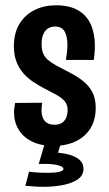

<svg xmlns="http://www.w3.org/2000/svg" viewBox="-20 -553 419 741"><path d="M185.8 10Q137.6 10 103.7 -6.7Q69.8 -23.4 52 -52.6Q34.2 -81.8 34.2 -119.4Q34.2 -128.6 35.4 -137.6Q36.6 -146.6 38.4 -155.8L142.8 -156.4Q141.8 -149.4 141 -142.2Q140.2 -135 140.2 -128.2Q140.2 -111.4 145.1 -98.9Q150 -86.4 161 -79Q172 -71.6 191 -71.6Q207.8 -71.6 218.8 -78.7Q229.8 -85.8 235.4 -98.8Q241 -111.8 241 -128.8Q241 -150 228.8 -163.4Q216.6 -176.8 196.1 -188Q175.6 -199.2 149.8 -212.4Q128.8 -223.4 107.9 -237.2Q87 -251 70.4 -269.9Q53.8 -288.8 43.7 -314.6Q33.6 -340.4 33.6 -374.4Q33.6 -425.4 55.1 -460.7Q76.6 -496 113.5 -514.3Q150.4 -532.6 195.4 -532.6Q248.2 -532.6 281.5 -513.2Q314.8 -493.8 330.5 -458.6Q346.2 -423.4 346.2 -376.4Q346.2 -368.4 345.7 -359.2Q345.2 -350 344.3 -340.8Q343.4 -331.6 342 -321.6H234.4Q236.8 -337.4 238.5 -352Q240.2 -366.6 240.2 -380Q240.2 -411.4 229.7 -431Q219.2 -450.6 191.8 -450.6Q177 -450.6 165.3 -443.2Q153.6 -435.8 147.1 -420.8Q140.6 -405.8 140.6 -382.6Q140.6 -361 146.7 -346.6Q152.8 -332.2 165.2 -321.8Q177.6 -311.4 195.2 -301.2Q219.2 -288.2 246 -274.6Q272.8 -261 296.4 -243.6Q320 -226.2 334.7 -200.5Q349.4 -174.8 349.4 -136.8Q349.4 -90.2 328.9 -57.4Q308.4 -24.6 271.9 -7.3Q235.4 10 185.8 10ZM146.8 168Q129 168 111.9 166.6Q94.8 165.2 77.8 164.2L92 109.6Q98.2 110.6 110.8 111.8Q123.4 113 138.8 113.5Q154.2 114 168 114Q192.4 114 208.6 110.1Q224.8 106.2 224.8 99Q224.8 89.8 201.9 84.1Q179 78.4 129.6 79.6L148.4 34.8Q227 33.4 264.6 50Q302.2 66.6 302.2 98Q302.2 124.4 279.6 139.6Q257 154.8 221.6 161.4Q186.2 168 146.8 168ZM214.8 0 191 79.6H129.6L152.8 0Z"/></svg>

Font: Truculenta
Style: Regular
Weight: 400
Designer: Ivan Castro, Eva Sanz & Omnibus-Type Team
Foundry: Omnibus-Type
Version: Version 1.002